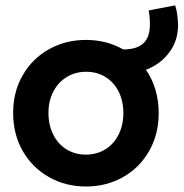

<svg xmlns="http://www.w3.org/2000/svg" viewBox="-20 -678 675 706"><path d="M28.3 -262.7Q28.3 -340.3 63.5 -401.4Q98.6 -462.4 159.9 -496.8Q221.2 -531.2 295.9 -531.2Q371.6 -531.2 433.6 -496.1Q484.4 -496.6 507.8 -519.3Q531.2 -542 531.2 -587.9Q531.2 -619.1 526.4 -639.6L624 -658.2Q633.3 -632.8 634.8 -585Q634.3 -527.3 601.6 -484.1Q568.8 -440.9 516.6 -421.4Q539.6 -388.7 551.5 -348.1Q563.5 -307.6 563.5 -261.7Q563.5 -184.1 528.3 -122.6Q493.2 -61 432.1 -26.6Q371.1 7.8 295.9 7.8Q221.2 7.8 159.9 -26.9Q98.6 -61.5 63.5 -123Q28.3 -184.6 28.3 -262.7ZM433.6 -262.7Q433.6 -306.6 416.3 -341.1Q398.9 -375.5 367.9 -394.8Q336.9 -414.1 296.9 -414.1Q257.3 -414.1 225.8 -395Q194.3 -376 176.3 -341.6Q158.2 -307.1 158.2 -262.7Q158.2 -217.8 176 -182.6Q193.8 -147.5 225.3 -128.4Q256.8 -109.4 295.9 -109.4Q335 -109.4 366.5 -128.4Q397.9 -147.5 415.8 -182.6Q433.6 -217.8 433.6 -262.7Z"/></svg>

Font: Reddit Sans Fudge
Style: Bold
Weight: 700
Designer: Stephen Hutchings
Foundry: Reddit
Version: Version 1.013